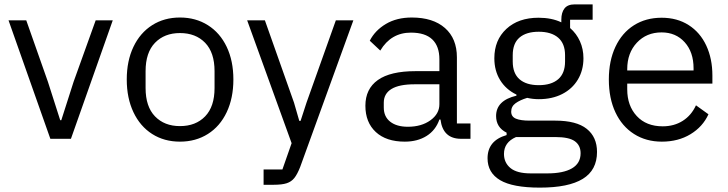

<svg xmlns="http://www.w3.org/2000/svg" viewBox="-20 -634 3325 877"><path d="M304 0H210L19 -541H100L199 -260L255 -85H260L316 -260L417 -541H495Z M559 -271Q559 -356 589.5 -420Q620 -484 675 -519Q730 -554 802 -554Q874 -554 929.5 -519Q985 -484 1015.5 -420Q1046 -356 1046 -271Q1046 -186 1015.5 -121.5Q985 -57 929.5 -22Q874 13 802 13Q730 13 675 -22Q620 -57 589.5 -121.5Q559 -186 559 -271ZM960 -232V-309Q960 -394 917 -438.5Q874 -483 802 -483Q731 -483 688 -438.5Q645 -394 645 -309V-232Q645 -147 688 -102.5Q731 -58 802 -58Q874 -58 917 -102.5Q960 -147 960 -232Z M1184 210V140H1270L1312 20L1109 -541H1190L1323 -165L1347 -82H1353L1380 -165L1514 -541H1594L1351 129Q1338 162 1324.5 179Q1311 196 1289.5 203Q1268 210 1230 210Z M1649 -151Q1649 -228 1706 -268.5Q1763 -309 1878 -309H1987V-363Q1987 -423 1954.5 -454Q1922 -485 1857 -485Q1766 -485 1717 -403L1669 -448Q1693 -495 1742.5 -524.5Q1792 -554 1861 -554Q1958 -554 2012.5 -506Q2067 -458 2067 -372V-70H2129V0H2086Q2003 0 1992 -88H1987Q1970 -39 1928.5 -13Q1887 13 1829 13Q1744 13 1696.5 -31Q1649 -75 1649 -151ZM1987 -158V-249H1874Q1803 -249 1768 -227.5Q1733 -206 1733 -165V-143Q1733 -101 1762.5 -78Q1792 -55 1843 -55Q1905 -55 1946 -84.5Q1987 -114 1987 -158Z M2207 89Q2207 8 2294 -17V-28Q2246 -52 2246 -104Q2246 -175 2339 -197V-202Q2291 -225 2264.5 -268Q2238 -311 2238 -368Q2238 -451 2293 -502Q2348 -553 2440 -553Q2500 -553 2544 -532V-544Q2544 -577 2558.5 -595.5Q2573 -614 2605 -614H2687V-544H2584V-506Q2613 -481 2629 -445.5Q2645 -410 2645 -368Q2645 -313 2619.5 -270.5Q2594 -228 2548 -204.5Q2502 -181 2441 -181Q2414 -181 2388 -187Q2355 -177 2335 -162.5Q2315 -148 2315 -124Q2315 -101 2336.5 -92Q2358 -83 2399 -83H2516Q2613 -83 2660 -45.5Q2707 -8 2707 60Q2707 143 2642 183Q2577 223 2446 223Q2322 223 2264.5 189Q2207 155 2207 89ZM2561 -353V-382Q2561 -435 2529.5 -462Q2498 -489 2441 -489Q2384 -489 2353 -462.5Q2322 -436 2322 -382V-353Q2322 -299 2353 -272Q2384 -245 2441 -245Q2498 -245 2529.5 -272Q2561 -299 2561 -353ZM2480 158Q2553 158 2592.5 135Q2632 112 2632 66Q2632 30 2605.5 11Q2579 -8 2517 -8H2337Q2282 16 2282 69Q2282 109 2311.5 133.5Q2341 158 2404 158Z M2761 -271Q2761 -356 2791 -420Q2821 -484 2875.5 -518.5Q2930 -553 3002 -553Q3073 -553 3125.5 -519.5Q3178 -486 3206 -426Q3234 -366 3234 -289V-252H2845V-226Q2845 -151 2888.5 -104Q2932 -57 3007 -57Q3059 -57 3098.5 -82Q3138 -107 3159 -153L3216 -112Q3190 -55 3134 -21Q3078 13 3003 13Q2931 13 2876 -22Q2821 -57 2791 -121Q2761 -185 2761 -271ZM2845 -312H3148V-322Q3148 -396 3107.5 -441Q3067 -486 3002 -486Q2933 -486 2889 -439Q2845 -392 2845 -318Z"/></svg>

Font: IBM Plex Sans JP
Style: Regular
Weight: 400
Designer: Mike Abbink; Paul van der Laan; Pieter van Rosmalen; Wujin Sim; Yejin Wi; Jinhee Kim; Boomi Park; Yona Kim; Kichan Ma
Foundry: Sandoll Inc.
Version: Version 1.001